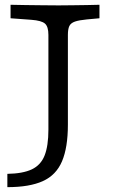

<svg xmlns="http://www.w3.org/2000/svg" viewBox="-20 -591 507 804"><path d="M182.7 -201.6V-445.2Q182.7 -479.2 168.5 -492Q154.2 -504.9 111.1 -508.1L24.2 -514.5V-571Q54.4 -570.2 88.2 -569.8Q122.1 -569.4 155.9 -569Q189.8 -568.5 217.9 -568.5H223.1H232Q256.2 -568.5 285.3 -569Q314.4 -569.4 343.8 -569.8Q373.3 -570.2 396.5 -571V-514.5L343.9 -509.7Q311.1 -506.6 293.7 -500.6Q276.2 -494.5 270.2 -481.6Q264.3 -468.7 264.3 -445.2V-201.6ZM10.8 192.7V137Q75.4 136 113.2 118.2Q151 100.3 166.8 60Q182.7 19.7 182.7 -48.4V-201.6H264.3V-69.2Q264.3 26.6 239.7 84.4Q215.1 142.3 159.3 167.5Q103.6 192.7 10.8 192.7Z"/></svg>

Font: Playfair 5pt SemiExpanded Light
Style: Regular
Weight: 300
Width: 6
Designer: Claus Eggers Sørensen
Foundry: Claus Eggers Sørensen
Version: Version 2.203